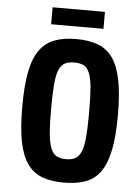

<svg xmlns="http://www.w3.org/2000/svg" viewBox="-58 -888 689 943"><g transform="rotate(5 287.0 -416.5)"><path d="M56.8 -343.8Q56.8 -241.8 69.8 -173.6Q82.8 -105.4 111.5 -64.5Q140.2 -23.6 185 -6.8Q229.8 10 292.4 10Q355.2 10 400.3 -6.8Q445.4 -23.6 473.6 -64.6Q501.8 -105.6 515.1 -173.8Q528.4 -242 528.4 -343.8Q528.4 -445.8 515.1 -514Q501.8 -582.2 473.6 -622.8Q445.4 -663.4 400.3 -680.6Q355.2 -697.8 292.4 -697.8Q229.8 -697.8 185 -680.6Q140.2 -663.4 111.5 -622.9Q82.8 -582.4 69.8 -514.2Q56.8 -446 56.8 -343.8ZM198.8 -343Q198.8 -417.6 202.7 -464.6Q206.6 -511.6 217.3 -537.6Q228 -563.6 246.4 -572.9Q264.8 -582.2 293 -582.2Q321.4 -582.2 339.5 -572.8Q357.6 -563.4 368.2 -537Q378.8 -510.6 382.6 -464Q386.4 -417.4 386.4 -342.2Q386.4 -271.8 382.6 -226Q378.8 -180.2 368.6 -153.5Q358.4 -126.8 340.3 -116.2Q322.2 -105.6 293 -105.6Q264 -105.6 245.6 -116.1Q227.2 -126.6 216.9 -153.8Q206.6 -181 202.7 -226.8Q198.8 -272.6 198.8 -343ZM162.8 -759.4H420.8V-843H162.8Z"/></g></svg>

Font: Secuela Light
Style: Regular
Weight: 300
Designer: Fernando Haro
Foundry: deFharo
Version: Version 1.708